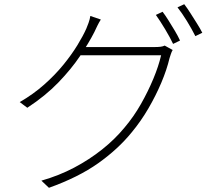

<svg xmlns="http://www.w3.org/2000/svg" viewBox="-20 -841 1040 914"><path d="M754 -785Q767 -768 782 -744Q797 -720 812 -695Q827 -670 837 -648L804 -632Q790 -662 766 -702Q742 -742 722 -770ZM857 -821Q871 -803 886.5 -778.5Q902 -754 917.5 -729.5Q933 -705 943 -685L910 -669Q893 -703 870 -740.5Q847 -778 825 -806ZM802 -603Q797 -595 793 -582.5Q789 -570 787 -564Q774 -509 748 -447.5Q722 -386 686.5 -325Q651 -264 607 -211Q542 -131 447.5 -64Q353 3 213 53L177 19Q261 -5 333 -43Q405 -81 466 -129.5Q527 -178 573 -234Q617 -286 651 -346Q685 -406 710 -466Q735 -526 747 -578H350L371 -617Q382 -617 417.5 -617Q453 -617 499.5 -617Q546 -617 592 -617Q638 -617 672.5 -617Q707 -617 716 -617Q733 -617 744.5 -618.5Q756 -620 764 -624ZM460 -748Q451 -734 443 -717.5Q435 -701 429 -688Q403 -637 361.5 -575Q320 -513 258.5 -449Q197 -385 110 -328L74 -355Q138 -392 190 -438Q242 -484 281.5 -532.5Q321 -581 348.5 -626Q376 -671 391 -705Q395 -714 401.5 -732Q408 -750 410 -765Z"/></svg>

Font: Noto Sans KR ExtraLight
Style: Regular
Weight: 250
Designer: Ryoko NISHIZUKA  (kana, bopomofo & ideographs); Paul D. Hunt (Latin, Greek & Cyrillic); Sandoll Communications , Soo-you
Foundry: Adobe
Version: Version 2.004-H2;hotconv 1.0.118;makeotfexe 2.5.65603